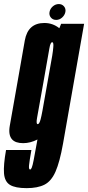

<svg xmlns="http://www.w3.org/2000/svg" viewBox="-76 -720 445 969"><path d="M58.5 229.5Q1 229.5 -25.8 213Q-52.5 196.5 -55.8 154.8Q-59 113 -45.5 37H82.5Q72.5 93.5 70.5 114.5Q68.5 135.5 76 135.5Q80.5 135.5 84.5 125.5Q88.5 115.5 94 87.5Q99.5 59.5 109 6L113 -16Q77 2.5 41 2.5Q2 2.5 -15 -16.5Q-35 -38.5 -26.5 -86Q-11 -174.5 11.5 -301Q33.5 -428 49.2 -516Q65 -604 148 -604Q190.5 -604 223.5 -577.5L232.5 -600H348.5L242 5.5Q225.5 98 204.2 146.2Q183 194.5 148.5 212Q114 229.5 58.5 229.5ZM187.5 -438.5Q192 -466.5 193 -482.5Q195 -504 189 -506.5Q188 -507 187.5 -507Q178.5 -507 173.2 -475.8Q168 -444.5 142.5 -301Q117 -156 111 -125Q106 -97 112.5 -94Q113.5 -93.5 114.5 -93.5Q122.5 -93.5 129 -118Q133 -133 138 -160ZM207.5 -619.5Q191 -619.5 181 -631.2Q171 -643 174 -659.5Q177 -676 190.5 -687.8Q204 -699.5 221 -699.5Q237 -699.5 247 -687.8Q257 -676 254 -659.5Q250.5 -643 237.2 -631.2Q224 -619.5 207.5 -619.5Z"/></svg>

Font: Anybody UltraCondensed Regular
Style: Bold Italic
Weight: 700
Width: 1
Italic angle: -10°
Designer: Tyler Finck
Foundry: Etcetera Type Company
Version: Version 1.010; ttfautohint (v1.8.3) -l 8 -r 50 -G 200 -x 14 